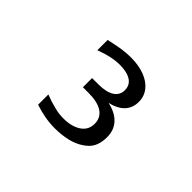

<svg xmlns="http://www.w3.org/2000/svg" viewBox="-90 -1144 781 781"><g transform="rotate(45 301.0 -753.5)"><path d="M348.1 -549.8Q391.1 -560.1 421.1 -586.9Q451.2 -613.8 451.2 -666.5Q451.2 -707 427 -733.2Q402.8 -759.3 356.9 -769.5Q398.4 -779.3 419.7 -802Q440.9 -824.7 440.9 -859.4Q440.9 -891.1 422.1 -915Q403.3 -939 369.1 -951.9Q335 -964.8 289.1 -964.8Q264.2 -964.8 235.4 -960.4Q199.7 -954.1 172.9 -947.8V-888.7Q204.1 -900.4 229 -905.8Q256.3 -911.6 279.3 -911.6Q299.8 -911.6 315.4 -908.2Q367.2 -896.5 367.2 -853Q367.2 -824.2 343 -808.8Q318.8 -793.5 273.9 -793.5H237.8V-740.7H270Q322.8 -740.7 350.1 -722.2Q377 -703.6 377 -669.4Q377 -634.3 348.6 -614.7Q318.8 -594.7 271.5 -594.7Q245.6 -594.7 220.7 -601.1Q189.9 -608.4 159.2 -620.6V-561.5Q189 -551.8 215.8 -546.9Q245.6 -541.5 274.4 -541.5Q314 -541.5 348.1 -549.8Z"/></g></svg>

Font: Hack Dev
Style: Regular
Weight: 400
Designer: Christopher Simpkins
Foundry: Christopher Simpkins
Version: Version 2.0315